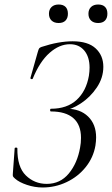

<svg xmlns="http://www.w3.org/2000/svg" viewBox="-20 -819 498 851"><path d="M335 -165Q339 -185 339 -208Q339 -266 305 -295.5Q271 -325 206 -325Q202 -325 202 -331Q202 -337 206 -337Q277 -337 319.5 -376Q362 -415 374 -483Q377 -503 377 -519Q377 -567 353.5 -595Q330 -623 290 -623Q243 -623 199.5 -584.5Q156 -546 125 -470Q123 -468 121 -468Q119 -468 116.5 -469.5Q114 -471 115 -474L147 -587Q151 -601 153.5 -604.5Q156 -608 164 -611Q240 -636 302 -636Q370 -636 404 -604.5Q438 -573 438 -523Q438 -474 409 -431Q380 -388 338 -360.5Q296 -333 261 -329L275 -337Q335 -337 370.5 -302.5Q406 -268 406 -210Q406 -194 403 -174Q394 -121 360 -78.5Q326 -36 275.5 -12Q225 12 169 12Q134 12 99.5 0.5Q65 -11 47 -27Q39 -34 37.5 -37.5Q36 -41 37 -51L45 -161Q45 -165 51 -165Q57 -165 57 -161Q56 -79 94.5 -41.5Q133 -4 187 -4Q247 -4 285 -50Q323 -96 335 -165ZM197 -758Q197 -777 208.5 -788Q220 -799 240 -799Q260 -799 270.5 -788.5Q281 -778 281 -758Q281 -739 270.5 -728Q260 -717 240 -717Q220 -717 208.5 -728Q197 -739 197 -758ZM372 -758Q372 -777 383.5 -788Q395 -799 415 -799Q435 -799 445.5 -788.5Q456 -778 456 -758Q456 -739 445.5 -728Q435 -717 415 -717Q395 -717 383.5 -728Q372 -739 372 -758Z"/></svg>

Font: Cormorant Garamond
Style: Italic
Weight: 400
Italic angle: -10°
Designer: Christian Thalmann (Catharsis Fonts)
Foundry: Catharsis Fonts
Version: Version 4.000